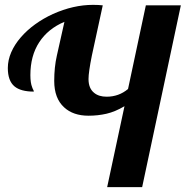

<svg xmlns="http://www.w3.org/2000/svg" viewBox="-20 -770 764 790"><path d="M492.2 -333Q453.6 -310.1 418 -302Q382.3 -293.9 344.2 -293.9Q281.2 -293.9 244.1 -328.1Q203.1 -365.2 203.1 -437Q203.1 -493.7 213.9 -541L245.1 -680.2Q177.7 -651.9 141.4 -596.2Q105 -540.5 105 -460.9Q105 -428.7 112.3 -411.1Q114.3 -404.8 117.2 -399.9Q119.1 -396.5 119.1 -393.1Q65.4 -393.1 39.6 -414.6Q12.2 -437.5 12.2 -490.2Q12.2 -522.5 26.1 -554.7Q40 -586.9 65.9 -616.7Q90.8 -645.5 124.5 -669.9Q158.2 -694.3 197.8 -712.4Q281.7 -750 362.8 -750Q385.3 -750 402.8 -748L357.9 -541Q344.2 -472.7 344.2 -444.8Q344.2 -406.2 367.7 -387.7Q386.7 -372.1 418.9 -372.1Q468.8 -372.1 506.8 -403.8L580.1 -748H724.1L564.9 0H420.9Z"/></svg>

Font: Pattaya
Style: Regular
Weight: 400
Designer: Pablo Impallari / Thai characters Designed by Thanarat Vachiruckul and Suppakit Chalermlarp
Foundry: Pablo Impallari
Version: Version 2.000